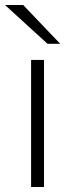

<svg xmlns="http://www.w3.org/2000/svg" viewBox="-20 -752 302 772"><path d="M105 0V-511H157V0ZM171 -576 0 -732H73L222 -576Z"/></svg>

Font: Transpass ExtraLight
Style: Regular
Weight: 200
Designer: Delve Withrington
Foundry: Delve Fonts
Version: Version 1.001;December 18, 2019;FontCreator 12.0.0.2547 64-b